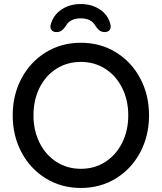

<svg xmlns="http://www.w3.org/2000/svg" viewBox="-20 -922 802 952"><path d="M381 10Q284 10 207 -37.5Q130 -85 86.5 -167Q43 -249 43 -350Q43 -451 86.5 -533Q130 -615 207 -662.5Q284 -710 381 -710Q478 -710 555 -662.5Q632 -615 675.5 -533Q719 -451 719 -350Q719 -249 675.5 -167Q632 -85 555 -37.5Q478 10 381 10ZM381 -615Q313 -615 259.5 -581Q206 -547 176 -486.5Q146 -426 146 -350Q146 -275 176 -214.5Q206 -154 259.5 -119.5Q313 -85 381 -85Q449 -85 502.5 -119.5Q556 -154 586 -214.5Q616 -275 616 -350Q616 -425 586 -485.5Q556 -546 502.5 -580.5Q449 -615 381 -615ZM526 -807Q529 -798 529 -791Q529 -778 521 -770.5Q513 -763 500 -763Q484 -763 474 -770.5Q464 -778 453 -794Q433 -831 380 -831Q354 -831 335 -821.5Q316 -812 307 -794Q296 -778 286 -770.5Q276 -763 259 -763Q246 -763 238 -770.5Q230 -778 230 -790Q230 -798 233 -805Q246 -849 286 -875.5Q326 -902 380 -902Q434 -902 474 -876Q514 -850 526 -807Z"/></svg>

Font: Quicksand Medium
Style: Regular
Weight: 500
Designer: Andrew Paglinawan
Foundry: Andrew Paglinawan
Version: Version 3.000